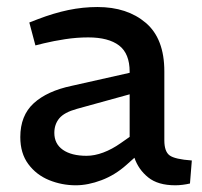

<svg xmlns="http://www.w3.org/2000/svg" viewBox="-20 -531 586 558"><path d="M200.3 7.5Q159.6 7.5 122.6 -7.6Q85.6 -22.7 62.3 -54.1Q39 -85.4 39 -132.6Q39 -195.2 78 -230.9Q117 -266.5 188.2 -281.5L356.8 -319.4V-322.5Q356.8 -375.3 326.1 -398.8Q295.3 -422.3 236.3 -422.3Q203 -422.3 169.2 -417.1Q135.5 -411.9 107.3 -405.1L82.9 -399L65.2 -465.6L89.9 -475.2Q136.1 -492.9 178.5 -501.8Q221 -510.6 263.2 -510.6Q349.7 -510.6 403.7 -464.6Q457.6 -418.7 457.6 -323.5V-123Q457.6 -90.7 472.9 -79.4Q488.2 -68.1 537.5 -64.6L532.1 2.3Q522 4.7 510.7 6.1Q499.4 7.5 489.6 7.5Q438.9 7.5 410.6 -15.5Q382.2 -38.5 370.7 -72.5L347.7 -52Q314.5 -22.3 275.1 -7.4Q235.8 7.5 200.3 7.5ZM231.6 -78.2Q254.8 -78.2 280.1 -87.7Q305.4 -97.1 330.8 -115L356.8 -133.2V-256.9L203.5 -214.6Q166.8 -204.5 152.3 -187.1Q137.9 -169.7 137.9 -144.8Q137.9 -112.9 162.9 -95.5Q187.9 -78.2 231.6 -78.2Z"/></svg>

Font: REM Medium
Style: Regular
Weight: 500
Designer: Octavio Pardo
Foundry: Ashler Design
Version: Version 1.005;gftools[0.9.28]